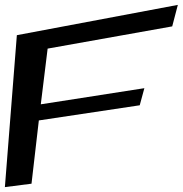

<svg xmlns="http://www.w3.org/2000/svg" viewBox="-52 -732 748 786"><path d="M653 -624 676 -712 17 -588 -32 34 77 20 107 -239 520 -301 539 -371 115 -305 143 -533Z"/></svg>

Font: Gamestation Warped
Style: Italic
Weight: 400
Designer: Jonas Hecksher
Foundry: Jonas Hecksher, Playtypeª, e-types AS
Version: Version 1.003